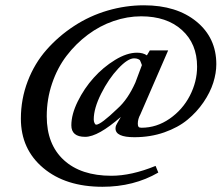

<svg xmlns="http://www.w3.org/2000/svg" viewBox="-20 -696 845 732"><path d="M370.6 16.1Q230 16.1 144.8 -55.7Q59.6 -127.4 59.6 -243.7Q59.6 -318.4 85.7 -386.5Q111.8 -454.6 157.5 -506.3Q203.1 -558.1 262.5 -596.9Q321.8 -635.7 390.4 -655.8Q459 -675.8 528.8 -675.8Q653.3 -675.8 729 -613.8Q804.7 -551.8 804.7 -451.2Q804.7 -417.5 793 -380.4Q781.2 -343.3 755.9 -306.2Q730.5 -269 694.8 -239.5Q659.2 -210 606.4 -191.4Q553.7 -172.9 492.2 -172.9Q420.4 -172.9 420.4 -206.1Q420.4 -212.9 422.6 -218Q424.8 -223.1 437 -243.7Q439.5 -248 440.9 -250.5Q354 -174.3 304.7 -174.3Q252 -174.3 252 -218.3Q252 -259.8 276.4 -309.3Q300.8 -358.9 337.2 -399.4Q373.5 -439.9 418.7 -467.5Q463.9 -495.1 502.4 -495.1Q525.4 -495.1 540 -484.9L551.3 -503.9H621.1L515.1 -259.8Q505.4 -242.2 505.4 -224.6Q505.4 -216.3 508.1 -212.6Q510.7 -209 519.5 -209Q577.1 -209 626.7 -243.4Q676.3 -277.8 703.9 -331.3Q731.4 -384.8 731.4 -441.9Q731.4 -529.3 673.6 -581.5Q615.7 -633.8 518.1 -633.8Q465.3 -633.8 412.8 -615.7Q360.4 -597.7 314.7 -563.5Q269 -529.3 233.9 -483.4Q198.7 -437.5 178.5 -377.7Q158.2 -317.9 158.2 -252.9Q158.2 -145.5 223.4 -85.7Q288.6 -25.9 404.8 -25.9Q481 -25.9 573.2 -63.5L583.5 -38.1Q490.2 16.1 370.6 16.1ZM346.7 -220.7Q364.3 -220.7 428.2 -282.2Q467.3 -316.9 496.1 -381.3L521 -447.8Q520 -449.7 517.6 -456.8Q515.1 -463.9 513.7 -466.1Q512.2 -468.3 506.3 -470.9Q500.5 -473.6 491.2 -473.6Q467.3 -473.6 430.7 -434.6Q394 -395.5 365.7 -339.1Q337.4 -282.7 337.4 -240.7Q337.4 -232.9 340.3 -226.8Q343.3 -220.7 346.7 -220.7Z"/></svg>

Font: Elstob 10pt
Style: Bold Italic
Weight: 700
Italic angle: -20°
Designer: Peter S. Baker
Version: Version 1.015